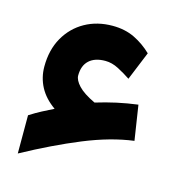

<svg xmlns="http://www.w3.org/2000/svg" viewBox="-77 -477 560 600"><g transform="rotate(15 202.5 -177.0)"><path d="M107.7 -110.2Q88.6 -100.7 71.1 -91.6Q53.6 -82.5 32.7 -69.2V54.5Q128.9 2 214.8 -33.3Q300.8 -68.5 374.7 -78L357.4 -190.5Q322.7 -186 289.6 -178.8Q256.4 -171.5 223.1 -161.3Q185.3 -179.2 168.6 -197.1Q151.9 -214.9 151.9 -230Q151.9 -261.9 170.3 -278.9Q188.7 -295.9 222.7 -295.9Q244 -295.9 265.7 -284.6Q287.3 -273.3 306.2 -260.6L344 -353Q318.5 -377.6 287.4 -392.7Q256.3 -407.7 216.3 -407.7Q166.5 -407.7 127.2 -385.7Q88 -363.7 65.2 -323.6Q42.5 -283.5 42.5 -229.5Q42.5 -194.3 58.5 -163.9Q74.6 -133.5 107.7 -110.2Z"/></g></svg>

Font: Vazir Variable Regular
Style: Regular
Weight: 400
Designer: Saber Rastikerdar
Foundry: Saber Rastikerdar
Version: Version 30.1.0